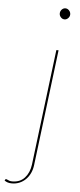

<svg xmlns="http://www.w3.org/2000/svg" viewBox="-143 -732 398 951"><g transform="rotate(5 56.0 -256.5)"><path d="M127 -490 56 86Q53.5 108 45 126.5Q36.5 145 23 158.5Q9.5 172 -8 179.5Q-25.5 187 -46 187Q-58 187 -66.8 184.2Q-75.5 181.5 -83 176L-81 172Q-79 168 -76.2 168.2Q-73.5 168.5 -69.8 170.5Q-66 172.5 -60 174.8Q-54 177 -45 177Q-6.5 177 16.5 151.8Q39.5 126.5 45 86L116 -490ZM169 -672Q169 -661.5 161 -653.2Q153 -645 143 -645Q132.5 -645 124.8 -653.2Q117 -661.5 117 -672Q117 -683.5 124.8 -691.8Q132.5 -700 143 -700Q153 -700 161 -691.8Q169 -683.5 169 -672Z"/></g></svg>

Font: Lato Hairline
Style: Italic
Weight: 100
Italic angle: -7°
Designer: Lukasz Dziedzic
Foundry: tyPoland Lukasz Dziedzic
Version: Version 2.007; 2014-02-27